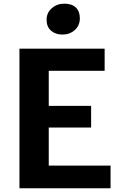

<svg xmlns="http://www.w3.org/2000/svg" viewBox="-20 -1002 645 1022"><path d="M83.5 0V-743H537V-625H239.5V-438.5H465V-323H239.5V-120.5H568.5V0ZM312 -818Q275 -818 251.5 -838.8Q228 -859.5 228 -897Q228 -934 255.8 -958.2Q283.5 -982.5 322 -982.5Q362.5 -982.5 383.8 -961.8Q405 -941 405 -905Q405 -866.5 378.2 -842.2Q351.5 -818 312 -818Z"/></svg>

Font: Merriweather Sans
Style: Bold
Weight: 700
Designer: Eben Sorkin
Foundry: Eben Sorkin
Version: Version 1.008; ttfautohint (v1.7.19-72a1) -l 8 -r 50 -G 200 